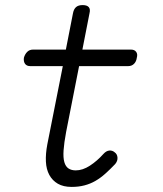

<svg xmlns="http://www.w3.org/2000/svg" viewBox="-20 -725 640 755"><path d="M495 -530Q509 -530 515.5 -521Q522 -512 518 -498Q516 -483 507 -474Q498 -465 484 -465H291L240 -206Q232 -163 230 -134Q228 -105 233 -87.5Q238 -70 249.5 -62.5Q261 -55 278 -55Q305 -55 333.5 -73.5Q362 -92 387 -120Q398 -132 410 -133Q422 -134 431 -126Q441 -119 442 -105.5Q443 -92 433 -80Q413 -59 394 -42Q375 -25 355 -13.5Q335 -2 312 4Q289 10 262 10Q229 10 207.5 -2.5Q186 -15 174 -37Q162 -59 160.5 -89.5Q159 -120 166 -157L227 -465H99Q85 -465 78.5 -474Q72 -483 74 -498Q78 -512 87 -521Q96 -530 110 -530H239L267 -673Q270 -689 279 -697Q288 -705 305 -705Q322 -705 329 -697Q336 -689 332 -673L304 -530Z"/></svg>

Font: Maple Mono NL ExtraLight
Style: Italic
Weight: 275
Italic angle: -10°
Monospace: yes
Designer: subframe7536
Version: Version 7.000